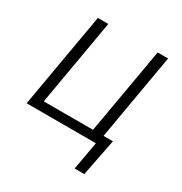

<svg xmlns="http://www.w3.org/2000/svg" viewBox="-161 -649 880 926"><g transform="rotate(30 278.5 -185.5)"><path d="M118.2 -528.3H176.3L93.3 -49.3H367.7L451.2 -528.3H509.3L426.3 -49.3H478.5L438 156.7H384.3L412.1 0H26.4Z"/></g></svg>

Font: Roboto Light
Style: Italic
Weight: 300
Italic angle: -12°
Designer: Google
Version: Version 2.134; 2016; ttfautohint (v1.6)